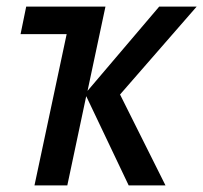

<svg xmlns="http://www.w3.org/2000/svg" viewBox="-20 -559 613 579"><path d="M84 0 181 -456H42L59 -539H298L244 -285L460 -539H573L342 -274L479 0H368L240 -269L183 0Z"/></svg>

Font: Noto Sans SemiCondensed Medium
Style: Italic
Weight: 500
Width: 4
Italic angle: -12°
Designer: Monotype Design Team
Foundry: Monotype Imaging Inc.
Version: Version 2.013; ttfautohint (v1.8.4.7-5d5b)